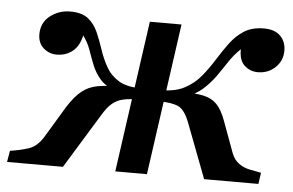

<svg xmlns="http://www.w3.org/2000/svg" viewBox="-74 -536 904 592"><g transform="rotate(5 378.0 -239.5)"><path d="M400 0H302L368 -469H466ZM577 0 513 -168Q498 -208 477.5 -217.5Q457 -227 417 -227L422 -262H485Q527 -262 552.5 -256.5Q578 -251 594 -234.5Q610 -218 622 -185L658 -87Q666 -67 680.5 -56.5Q695 -46 713.5 -42Q732 -38 750 -35L745 0ZM721 -479Q754 -479 771.5 -461.5Q789 -444 789 -416Q789 -385 767 -364Q745 -343 713 -343Q689 -343 671.5 -359Q654 -375 655 -409Q634 -389 619 -366Q604 -343 588 -320.5Q572 -298 551 -279Q530 -260 498 -249Q466 -238 418 -238L422 -262Q465 -262 494 -277.5Q523 -293 543.5 -318Q564 -343 581 -370.5Q598 -398 616.5 -423Q635 -448 659.5 -463.5Q684 -479 721 -479ZM140 0H-33L-27 -35Q2 -39 29 -47.5Q56 -56 75 -87L134 -185Q155 -218 176 -235Q197 -252 225.5 -257Q254 -262 296 -262H360L355 -227Q327 -227 308 -223Q289 -219 274 -207Q259 -195 243 -168ZM121 -479Q157 -479 176.5 -463.5Q196 -448 207 -423Q218 -398 227 -370.5Q236 -343 250 -318Q264 -293 289.5 -277.5Q315 -262 360 -262L357 -238Q307 -238 277.5 -249Q248 -260 232 -279Q216 -298 207 -320.5Q198 -343 190 -366Q182 -389 167 -409Q160 -376 139.5 -359.5Q119 -343 90 -343Q67 -343 49.5 -358.5Q32 -374 32 -401Q32 -437 59 -458Q86 -479 121 -479Z"/></g></svg>

Font: Brygada 1918 SemiBold
Style: Italic
Weight: 600
Italic angle: -8°
Designer: Mateusz Machalski | Borys Kosmynka | Przemek Hoffer
Foundry: NIEPODLEGLA 2018
Version: Version 3.006